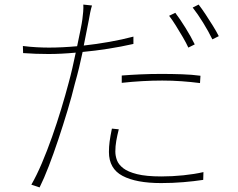

<svg xmlns="http://www.w3.org/2000/svg" viewBox="-20 -782 1040 839"><path d="M512 -452Q549 -455 593.5 -457Q638 -459 685 -459Q730 -459 774.5 -457.5Q819 -456 856 -451L854 -419Q815 -424 773.5 -427Q732 -430 689 -430Q647 -430 602 -427.5Q557 -425 512 -420ZM499 -217Q492 -189 488 -166Q484 -143 484 -120Q484 -101 491 -82Q498 -63 518.5 -47Q539 -31 579 -21Q619 -11 685 -11Q733 -11 781.5 -16Q830 -21 869 -30L868 4Q829 10 781.5 14Q734 18 684 18Q575 18 515.5 -13.5Q456 -45 456 -118Q456 -141 459 -163.5Q462 -186 469 -220ZM746 -726Q766 -700 790.5 -660.5Q815 -621 831 -588L803 -574Q794 -594 779 -619.5Q764 -645 748.5 -670Q733 -695 719 -713ZM848 -762Q862 -744 878.5 -719Q895 -694 910.5 -669Q926 -644 936 -624L908 -610Q891 -645 867.5 -683Q844 -721 822 -749ZM194 -574Q250 -574 317 -580Q325 -618 331.5 -650Q338 -682 340 -698Q342 -712 343.5 -730.5Q345 -749 344 -762L382 -758Q378 -746 374 -726.5Q370 -707 368 -694L346 -583Q401 -589 457.5 -599Q514 -609 563 -622V-590Q510 -578 453 -569Q396 -560 341 -555Q334 -521 325.5 -486Q317 -451 307 -416Q294 -362 275 -299Q256 -236 235 -173Q214 -110 193 -55.5Q172 -1 153 37L117 25Q140 -15 163 -69Q186 -123 207.5 -184Q229 -245 247.5 -306Q266 -367 280 -420Q288 -449 296 -483.5Q304 -518 311 -552Q247 -546 192 -546Q163 -546 136.5 -547Q110 -548 81 -550L80 -581Q112 -577 141 -575.5Q170 -574 194 -574Z"/></svg>

Font: Source Han Sans SC ExtraLight
Style: Regular
Weight: 250
Designer: Ryoko NISHIZUKA 西塚涼子 (kana, bopomofo & ideographs); Paul D. Hunt (Latin, Greek & Cyrillic); Sandoll Communications 산돌커뮤니
Foundry: Adobe
Version: Version 2.004;hotconv 1.0.118;makeotfexe 2.5.65603